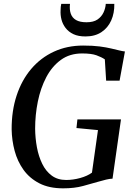

<svg xmlns="http://www.w3.org/2000/svg" viewBox="-20 -994 712 1022"><path d="M316 8.5Q241.5 8.5 189.5 -18.2Q137.5 -45 105.2 -90Q73 -135 58 -190.8Q43 -246.5 42 -305Q41.5 -403.5 68.5 -485.5Q95.5 -567.5 146 -627Q196.5 -686.5 266.8 -719Q337 -751.5 422.5 -751.5Q474 -751.5 510.2 -746.8Q546.5 -742 572.2 -735.8Q598 -729.5 617.5 -725Q624 -723.5 630.5 -722.2Q637 -721 645 -720L616.5 -564.5H545L538 -678Q520.5 -690 493.2 -699.8Q466 -709.5 417 -709.5Q351 -709.5 303.8 -675Q256.5 -640.5 226.2 -582.8Q196 -525 181.5 -454Q167 -383 167 -309Q167.5 -258.5 176.5 -210Q185.5 -161.5 204.8 -122Q224 -82.5 255.5 -59.2Q287 -36 332 -36Q369 -36 407 -46.5Q445 -57 469.5 -75L501.5 -301.5L387 -312.5L392 -358.5H624L579 -43Q563.5 -42.5 545 -38Q526.5 -33.5 504 -27Q467.5 -16.5 422 -4Q376.5 8.5 316 8.5ZM435 -800Q396.5 -800 370.8 -812.2Q345 -824.5 329.2 -845Q313.5 -865.5 307.2 -890Q301 -914.5 302.5 -939.5Q302.5 -950 303.5 -958.2Q304.5 -966.5 306 -973.5H352.5Q349 -943 356.8 -921Q364.5 -899 385 -887.2Q405.5 -875.5 440.5 -875.5Q477.5 -875.5 499 -890.2Q520.5 -905 531 -927.5Q541.5 -950 543 -973.5H588.5Q589.5 -924.5 572 -885.2Q554.5 -846 520 -823Q485.5 -800 435 -800Z"/></svg>

Font: Merriweather 72pt Medium
Style: Italic
Weight: 500
Italic angle: -7.8°
Version: Version 2.101